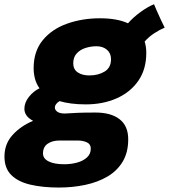

<svg xmlns="http://www.w3.org/2000/svg" viewBox="-86 -612 776 882"><path d="M184.5 249.5Q109.5 249.5 53.2 236.2Q-3 223 -34.2 192Q-65.5 161 -65.5 107.5Q-65.5 49 -28.2 8Q9 -33 66 -57Q44.5 -68.5 35.2 -82.5Q26 -96.5 26 -112Q26 -141 47 -167.2Q68 -193.5 95.5 -206.5Q81 -226.5 74.8 -250Q68.5 -273.5 68.5 -298.5Q68.5 -376.5 110.5 -427.5Q152.5 -478.5 222 -503.2Q291.5 -528 373 -528Q452 -528 502 -505Q524.5 -531 558.5 -556Q592.5 -581 621.5 -592.5Q626 -581 635 -560.8Q644 -540.5 653.8 -519.5Q663.5 -498.5 670.5 -485Q648.5 -476 623 -459.5Q597.5 -443 578.5 -421Q586 -397.5 586 -369Q586 -293 549 -240.2Q512 -187.5 449.2 -160Q386.5 -132.5 308 -132.5Q271.5 -132.5 241.2 -136.5Q211 -140.5 187.5 -147.5Q166 -134 166 -118Q166 -107 177.2 -98.8Q188.5 -90.5 212 -90.5Q242.5 -92.5 272.5 -93.8Q302.5 -95 353 -95Q424 -95 463.5 -64.2Q503 -33.5 503 28Q503 88 477.8 130.2Q452.5 172.5 408 198.8Q363.5 225 306 237.2Q248.5 249.5 184.5 249.5ZM324.5 -265.5Q365 -265.5 394.5 -283.2Q424 -301 424 -340.5Q424 -367.5 405.2 -383.5Q386.5 -399.5 357.5 -399.5Q332 -399.5 307.2 -391.8Q282.5 -384 266.5 -366.8Q250.5 -349.5 250.5 -321Q250.5 -293.5 271 -279.5Q291.5 -265.5 324.5 -265.5ZM209 142.5Q240 142.5 267.8 135Q295.5 127.5 313.2 111.5Q331 95.5 331 71Q331 50 313 41.8Q295 33.5 270.5 33.5H187Q154.5 33.5 133 48.2Q111.5 63 111.5 93Q111.5 116.5 137.5 129.5Q163.5 142.5 209 142.5Z"/></svg>

Font: Grandstander ExtraBold
Style: Italic
Weight: 800
Italic angle: -15°
Designer: Tyler Finck
Foundry: Etcetera Type Co
Version: Version 1.200; ttfautohint (v1.8.3)